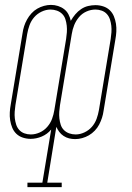

<svg xmlns="http://www.w3.org/2000/svg" viewBox="-20 -559 540 784"><path d="M92 205V187H153L189 -30Q173 -11 150.5 -1.5Q128 8 105 8Q89 8 73.5 3Q58 -2 47 -12.5Q36 -23 30 -37.5Q24 -52 21.5 -68Q19 -84 20 -100.5Q21 -117 24 -133L72 -423Q74 -438 78.5 -452Q83 -466 90.5 -479.5Q98 -493 108.5 -504.5Q119 -516 132 -523.5Q145 -531 159.5 -535Q174 -539 188 -539Q203 -539 217 -534.5Q231 -530 242 -521.5Q253 -513 259.5 -500.5Q266 -488 269 -474Q277 -488 287.5 -500.5Q298 -513 311.5 -522Q325 -531 340 -534.5Q355 -538 370 -538Q386 -538 401.5 -533Q417 -528 428 -517.5Q439 -507 445 -492.5Q451 -478 453.5 -462Q456 -446 455 -429.5Q454 -413 451 -397L403 -107Q401 -92 396.5 -78Q392 -64 385 -50.5Q378 -37 367 -25.5Q356 -14 343 -6.5Q330 1 315.5 5Q301 9 287 9Q274 9 262 6Q250 3 239.5 -4Q229 -11 222 -20.5Q215 -30 210 -41L173 187H232V205ZM106 -10Q124 -10 142 -18Q160 -26 173 -41Q186 -56 192.5 -73.5Q199 -91 202 -110L250 -400Q252 -413 253 -427Q254 -441 252.5 -454.5Q251 -468 247 -480.5Q243 -493 234 -502Q225 -511 212.5 -515.5Q200 -520 186 -520Q168 -520 150 -511.5Q132 -503 119.5 -488.5Q107 -474 100.5 -456Q94 -438 91 -420L43 -130Q41 -117 40 -103Q39 -89 40.5 -76Q42 -63 46 -50.5Q50 -38 58.5 -28.5Q67 -19 79.5 -14.5Q92 -10 106 -10ZM289 -10Q307 -10 325 -18.5Q343 -27 355.5 -41.5Q368 -56 374.5 -74Q381 -92 384 -110L432 -400Q434 -413 435 -427Q436 -441 434.5 -454Q433 -467 429 -479.5Q425 -492 416.5 -501.5Q408 -511 395.5 -515.5Q383 -520 370 -520Q351 -520 333 -512Q315 -504 302.5 -489Q290 -474 283 -456.5Q276 -439 273 -420L225 -130Q223 -117 222 -103Q221 -89 222.5 -75.5Q224 -62 228 -49.5Q232 -37 241 -28Q250 -19 262.5 -14.5Q275 -10 289 -10Z"/></svg>

Font: Iosevka Slab Thin
Style: Italic
Weight: 100
Italic angle: -9°
Monospace: yes
Designer: Belleve Invis
Foundry: Belleve Invis
Version: Version 11.1.1; ttfautohint (v1.8.3)